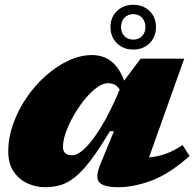

<svg xmlns="http://www.w3.org/2000/svg" viewBox="-20 -767 812 802"><path d="M399 -80.5 456 -219H439Q394 -143.5 358.5 -97Q323 -50.5 292.2 -26.2Q261.5 -2 231.5 6.5Q201.5 15 167.5 15Q130 15 95 -1Q60 -17 37.2 -50Q14.5 -83 14.5 -134.5Q14.5 -192 35 -249.5Q55.5 -307 90.5 -358.5Q125.5 -410 170.8 -450.2Q216 -490.5 265.8 -513.8Q315.5 -537 364.5 -537Q459.5 -537 498.5 -430L567.5 -522H749.5L602.5 -109.5Q640 -113 672.2 -124.5Q704.5 -136 742.5 -161L772 -115.5Q687 -40 612.8 -12.5Q538.5 15 473.5 15Q413 15 394.8 -5.5Q376.5 -26 399 -80.5ZM243 -153.5Q243 -118.5 281.5 -118.5Q302 -118.5 326.2 -139.8Q350.5 -161 374.8 -195Q399 -229 420.8 -268.5Q442.5 -308 458.5 -344L480 -393Q469.5 -409 457.5 -414.2Q445.5 -419.5 431 -419.5Q409.5 -419.5 384.2 -401Q359 -382.5 334.2 -352.2Q309.5 -322 288.8 -286.2Q268 -250.5 255.5 -215.5Q243 -180.5 243 -153.5ZM536.5 -747Q578 -747 604.8 -721Q631.5 -695 631.5 -653.5Q631.5 -613 604.8 -586.5Q578 -560 536.5 -560Q495.5 -560 468.5 -586.5Q441.5 -613 441.5 -653.5Q441.5 -695 468.5 -721Q495.5 -747 536.5 -747ZM536.5 -601.5Q559 -601.5 573.2 -616.2Q587.5 -631 587.5 -653.5Q587.5 -678 573.2 -693Q559 -708 536.5 -708Q514 -708 499.8 -693Q485.5 -678 485.5 -653.5Q485.5 -631 499.8 -616.2Q514 -601.5 536.5 -601.5Z"/></svg>

Font: Newsreader Caption ExtraBold
Style: Italic
Weight: 800
Italic angle: -17°
Designer: Hugues Gentile
Foundry: Production Type
Version: Version 1.001